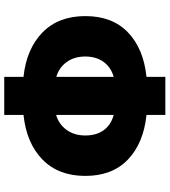

<svg xmlns="http://www.w3.org/2000/svg" viewBox="33 -810 801 907"><g transform="rotate(90 433.5 -356.5)"><path d="M343 -67Q211 -81 133.5 -156.5Q56 -232 56 -359Q56 -486 132.5 -560Q209 -634 343 -648V-737H523V-648Q657 -634 734 -560Q811 -486 811 -359Q811 -232 733.5 -156.5Q656 -81 523 -67V24H343ZM343 -222V-493Q299 -481 273 -446Q247 -411 247 -359Q247 -307 273 -271Q299 -235 343 -222ZM620 -359Q620 -412 594.5 -446.5Q569 -481 523 -493V-221Q567 -234 593.5 -270.5Q620 -307 620 -359Z"/></g></svg>

Font: Nebula Sans Black
Style: Regular
Weight: 900
Designer: Paul D. Hunt for Adobe (as Source Sans)
Foundry: Nebula Entertainment & Broadcasting LLC
Version: Version 1.010